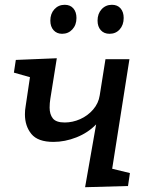

<svg xmlns="http://www.w3.org/2000/svg" viewBox="-20 -777 614 801"><path d="M448 -73 522 -55 514 -1 335 4 381 -258Q347 -223 299 -204Q251 -185 203 -185Q138 -185 111 -218Q84 -251 84 -300Q84 -318 87 -334L105 -455L38 -474L46 -527L217 -534L190 -365Q187 -347 187 -328Q187 -300 200.5 -283Q214 -266 250 -266Q283 -266 314.5 -280Q346 -294 368.5 -320Q391 -346 396 -379L420 -530H520ZM190 -691Q190 -720 207 -738.5Q224 -757 250 -757Q273 -757 286 -742Q299 -727 299 -702Q299 -673 282 -654.5Q265 -636 239 -636Q217 -636 203.5 -651Q190 -666 190 -691ZM387 -691Q387 -720 404 -738.5Q421 -757 447 -757Q470 -757 483 -742Q496 -727 496 -702Q496 -673 479.5 -654.5Q463 -636 437 -636Q414 -636 400.5 -651Q387 -666 387 -691Z"/></svg>

Font: Bitter Pro Medium
Style: Italic
Weight: 500
Italic angle: -9°
Designer: Sol Matas, and Bitter project Authors
Foundry: Sol Matas
Version: Version 1.010